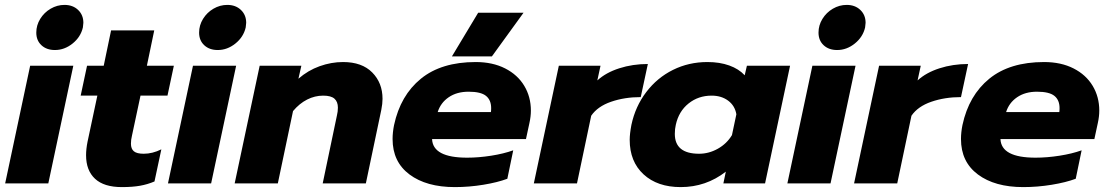

<svg xmlns="http://www.w3.org/2000/svg" viewBox="-20 -748 4520 783"><path d="M128 -615Q128 -645 144 -671Q160 -697 186.5 -712.5Q213 -728 243 -728Q277 -728 298.5 -707.5Q320 -687 320 -655Q320 -650 318 -636Q309 -597 276 -570.5Q243 -544 204 -544Q170 -544 149 -563.5Q128 -583 128 -615ZM103 -480H279L177 0H1Z M331 -115Q331 -140 337 -170L377 -358H309L335 -480H403L433 -624H609L579 -480H689L663 -358H553L518 -194Q514 -178 514 -162Q514 -141 526 -131Q538 -121 566 -121Q602 -121 638 -139L610 -8Q582 4 551 9.5Q520 15 477 15Q404 15 367.5 -19Q331 -53 331 -115Z M792 -615Q792 -645 808 -671Q824 -697 850.5 -712.5Q877 -728 907 -728Q941 -728 962.5 -707.5Q984 -687 984 -655Q984 -650 982 -636Q973 -597 940 -570.5Q907 -544 868 -544Q834 -544 813 -563.5Q792 -583 792 -615ZM767 -480H943L841 0H665Z M1039 -480H1209L1197 -427Q1236 -461 1283.5 -478Q1331 -495 1379 -495Q1456 -495 1498 -452.5Q1540 -410 1540 -345Q1540 -325 1535 -300L1472 0H1296L1354 -277Q1358 -293 1358 -309Q1358 -333 1344 -345.5Q1330 -358 1298 -358Q1264 -358 1232.5 -342Q1201 -326 1175 -295L1113 0H937Z M1930 -696H2115L1986 -518H1823ZM1581 -181Q1581 -208 1587 -238Q1613 -359 1696.5 -427Q1780 -495 1920 -495Q1989 -495 2040 -469Q2091 -443 2118 -398Q2145 -353 2145 -297Q2145 -273 2139 -246L2125 -181H1742Q1745 -105 1885 -105Q1932 -105 1983 -113Q2034 -121 2073 -135L2049 -19Q2009 -4 1951 5.5Q1893 15 1835 15Q1719 15 1650 -36.5Q1581 -88 1581 -181ZM1982 -291Q1983 -297 1983 -307Q1983 -340 1962 -357Q1941 -374 1891 -374Q1843 -374 1810 -351.5Q1777 -329 1765 -291Z M2259 -480H2429L2416 -420Q2451 -452 2505.5 -469.5Q2560 -487 2622 -487L2593 -352Q2527 -352 2472 -333Q2417 -314 2391 -276L2333 0H2157Z M2548 -178Q2548 -202 2555 -239Q2571 -314 2615.5 -372.5Q2660 -431 2724.5 -463Q2789 -495 2865 -495Q2915 -495 2954 -481Q2993 -467 3017 -441L3026 -480H3202L3100 0H2930L2940 -48Q2859 15 2756 15Q2661 15 2604.5 -37Q2548 -89 2548 -178ZM2965 -197 2983 -282Q2977 -317 2949.5 -337.5Q2922 -358 2882 -358Q2828 -358 2788 -326Q2748 -294 2736 -239Q2732 -222 2732 -202Q2732 -121 2831 -121Q2871 -121 2907.5 -141.5Q2944 -162 2965 -197Z M3318 -615Q3318 -645 3334 -671Q3350 -697 3376.5 -712.5Q3403 -728 3433 -728Q3467 -728 3488.5 -707.5Q3510 -687 3510 -655Q3510 -650 3508 -636Q3499 -597 3466 -570.5Q3433 -544 3394 -544Q3360 -544 3339 -563.5Q3318 -583 3318 -615ZM3293 -480H3469L3367 0H3191Z M3565 -480H3735L3722 -420Q3757 -452 3811.5 -469.5Q3866 -487 3928 -487L3899 -352Q3833 -352 3778 -333Q3723 -314 3697 -276L3639 0H3463Z M3899 -181Q3899 -208 3905 -238Q3931 -359 4014.5 -427Q4098 -495 4238 -495Q4307 -495 4358 -469Q4409 -443 4436 -398Q4463 -353 4463 -297Q4463 -273 4457 -246L4443 -181H4060Q4063 -105 4203 -105Q4250 -105 4301 -113Q4352 -121 4391 -135L4367 -19Q4327 -4 4269 5.5Q4211 15 4153 15Q4037 15 3968 -36.5Q3899 -88 3899 -181ZM4300 -291Q4301 -297 4301 -307Q4301 -340 4280 -357Q4259 -374 4209 -374Q4161 -374 4128 -351.5Q4095 -329 4083 -291Z"/></svg>

Font: Prompt Bold
Style: Bold Italic
Weight: 700
Italic angle: -12°
Designer: Katatrad Team
Foundry: CadsonDemak
Version: Version 1.000